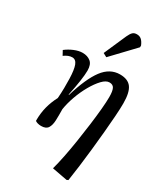

<svg xmlns="http://www.w3.org/2000/svg" viewBox="-248 -899 1054 1227"><g transform="rotate(30 279.5 -285.5)"><path d="M459 230 347 209Q359 166 371 106Q383 46 393.5 -21.5Q404 -89 412.5 -154.5Q421 -220 426 -275Q431 -330 431 -365Q431 -408 421.5 -427.5Q412 -447 386 -447Q361 -447 333.5 -418Q306 -389 280 -343.5Q254 -298 235.5 -246Q217 -194 210 -148Q211 -102 209.5 -65.5Q208 -29 194.5 -8Q181 13 145 13Q131 13 117.5 9Q104 5 101 -1Q101 -57 113.5 -104.5Q126 -152 149 -195Q152 -234 152.5 -271Q153 -308 152 -339Q150 -406 138 -436.5Q126 -467 100 -467Q72 -467 41 -444L23 -477Q50 -498 82.5 -511.5Q115 -525 143 -525Q179 -525 202.5 -506Q226 -487 226 -442Q226 -412 219 -363.5Q212 -315 198 -249L201 -248Q243 -389 294 -457Q345 -525 419 -525Q478 -525 503.5 -490Q529 -455 529 -375Q529 -336 525 -279.5Q521 -223 515 -156.5Q509 -90 501.5 -21Q494 48 486 111.5Q478 175 470 225ZM287 -576 259 -591 331 -755Q342 -779 353 -790Q364 -801 384 -801Q405 -801 418.5 -788.5Q432 -776 442 -752V-739Z"/></g></svg>

Font: Literata 36pt Medium
Style: Italic
Weight: 500
Italic angle: -2°
Designer: Latin by Veronika Burian and Jose Scaglione. Greek by Irene Vlachou. Cyrillic by Vera Evstafieva
Foundry: TypeTogether
Version: Version 3.002